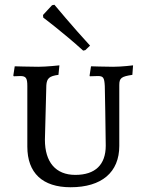

<svg xmlns="http://www.w3.org/2000/svg" viewBox="-20 -779 615 808"><path d="M330 -566 339 -568 359 -587C287 -665 209 -759 209 -759L199 -757L161 -716L162 -705C162 -705 246 -642 330 -566ZM277 9C408 9 482 -54 482 -165V-421C482 -451 491 -457 537 -464L540 -504C540 -504 493 -498 456 -498C425 -498 363 -500 363 -500L357 -461L358 -458L392 -459C415 -459 419 -452 421 -417C421 -417 425 -219 425 -166C425 -86 381 -43 297 -43C214 -43 169 -97 169 -191L175 -420C177 -449 187 -459 226 -464L230 -504C230 -504 176 -498 141 -498C106 -498 42 -500 42 -500L36 -461L38 -458C38 -458 56 -459 65 -459C89 -459 95 -451 95 -417V-162C95 -51 159 9 277 9Z"/></svg>

Font: Alegreya SC
Style: Regular
Weight: 400
Designer: Juan Pablo del Peral
Foundry: Huerta Tipografica
Version: Version 2.007;PS 002.007;hotconv 1.0.88;makeotf.lib2.5.64775